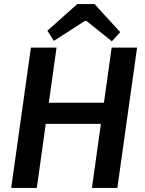

<svg xmlns="http://www.w3.org/2000/svg" viewBox="-20 -924 715 944"><path d="M397 -821H405L530 -721L571 -766L445 -904H360L213 -773L245 -723ZM529 -690 491 -419H220L258 -690H132L35 0H161L205 -315H476L432 0H557L654 -690Z"/></svg>

Font: Exo 2 Semi Bold
Style: Italic
Weight: 600
Italic angle: -8°
Designer: Natanael Gama
Version: Version 1.001;PS 001.001;hotconv 1.0.88;makeotf.lib2.5.64775